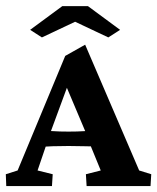

<svg xmlns="http://www.w3.org/2000/svg" viewBox="-21 -624 528 644"><path d="M0 0 -1.5 -39.6 38.1 -52.2 197.8 -436.5 264.6 -474.1 445.8 -52.2 486.3 -39.6 483.9 0H269.5L267.1 -39.6L316.9 -52.2L275.9 -152.3L267.1 -178.7L189.5 -362.3L212.4 -354L148.9 -181.6L141.1 -158.2L105 -52.2L155.8 -39.6L153.3 0ZM122.1 -131.8V-186Q137.7 -185.5 157.5 -184.1Q177.2 -182.6 209 -182.6Q240.2 -182.6 261 -184.1Q281.7 -185.5 296.9 -186V-132.8Q283.2 -132.8 262.5 -133.5Q241.7 -134.3 209 -134.3Q176.3 -134.3 156 -133.5Q135.7 -132.8 122.1 -131.8ZM381.8 -523.9 342.3 -498.5 204.6 -563.5H257.3L119.6 -498.5L80.1 -523.9L188 -603.5H273.9Z"/></svg>

Font: Lateef
Style: Bold
Weight: 700
Designer: SIL International
Foundry: SIL International
Version: Version 4.200